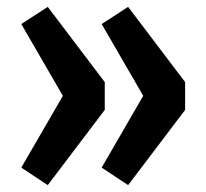

<svg xmlns="http://www.w3.org/2000/svg" viewBox="-20 -565 601 559"><path d="M119 -545 285 -326V-245L119 -26L42 -77L163 -286L42 -495ZM353 -545 519 -326V-245L353 -26L276 -77L397 -286L276 -495Z"/></svg>

Font: Fira Sans Condensed Medium
Style: Regular
Weight: 500
Width: 3
Designer: Carrois Corporate & Edenspiekermann AG
Foundry: Carrois Corporate GbR & Edenspiekermann AG
Version: Version 4.203;PS 004.203;hotconv 1.0.88;makeotf.lib2.5.64775